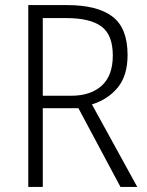

<svg xmlns="http://www.w3.org/2000/svg" viewBox="-20 -734 578 754"><path d="M244 -714Q362 -714 421.5 -669Q481 -624 481 -518Q481 -438 443 -391Q405 -344 341 -324L519 0H453L288 -309H148V0H91V-714ZM240 -663H148V-358H259Q336 -358 379.5 -397.5Q423 -437 423 -516Q423 -597 378.5 -630Q334 -663 240 -663Z"/></svg>

Font: Noto Sans Gurmukhi UI SemiCondensed Light
Style: Regular
Weight: 300
Width: 4
Designer: Jelle Bosma - Monotype Design Team
Foundry: Monotype Imaging Inc.
Version: Version 2.004; ttfautohint (v1.8.4.7-5d5b)